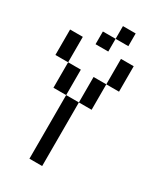

<svg xmlns="http://www.w3.org/2000/svg" viewBox="-262 -1204 1124 1307"><g transform="rotate(30 300.0 -550.0)"><path d="M0 -700V-900H100V-700ZM100 -500V-700H200V-500ZM200 0V-500H300V0ZM300 -1100H400V-1000H300ZM200 -900V-1000H300V-900ZM300 -500V-700H400V-500ZM400 -700V-900H500V-700Z"/></g></svg>

Font: Galmuri9 Regular
Style: Regular
Weight: 400
Designer: Lee Minseo (quiple)
Version: Version 2.399;hotconv 1.1.1;makeotfexe 2.6.0 DEVELOPMENT